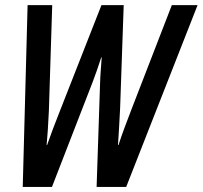

<svg xmlns="http://www.w3.org/2000/svg" viewBox="-20 -734 796 754"><path d="M69.3 0 88.4 -713.9H185.1L171.9 -297.9Q169.9 -255.4 167.7 -222.4Q165.5 -189.5 163.1 -164.6H165Q188 -230 215.3 -298.3L378.4 -713.9H465.8L451.7 -308.6Q449.7 -264.2 447.5 -231Q445.3 -197.8 443.4 -164.6H445.3Q457.5 -201.7 470 -235.1Q482.4 -268.6 496.6 -305.2L654.8 -713.9H755.9L475.6 0H359.4L373 -406.7Q373.5 -428.7 375.5 -454.8Q377.4 -481 379.4 -508.3H377.4Q369.6 -484.4 361.6 -460.7Q353.5 -437 344.7 -414.1L184.1 0Z"/></svg>

Font: Open Sans Condensed SemiBold
Style: Italic
Weight: 600
Width: 3
Italic angle: -12°
Designer: Monotype Design Team
Foundry: Monotype Imaging Inc.
Version: Version 3.000; ttfautohint (v1.8.4)